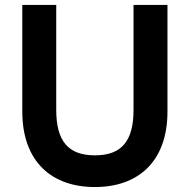

<svg xmlns="http://www.w3.org/2000/svg" viewBox="-20 -740 766 775"><path d="M363 15C537 15 656 -87 656 -290V-720H519V-296C519 -171 471 -113 363 -113C255 -113 207 -171 207 -296V-720H70V-290C70 -87 189 15 363 15Z"/></svg>

Font: Vela Sans ExtBd
Style: Regular
Weight: 800
Designer: Principal design: Mikhail Sharanda - project Manrope.
Design modification: Ravid Balaliev
Foundry: Mikhail Sharanda
Version: Version 1.001